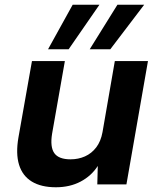

<svg xmlns="http://www.w3.org/2000/svg" viewBox="-20 -779 668 811"><path d="M216 12Q154 12 114.5 -12Q75 -36 60.5 -83Q46 -130 58 -199L115 -521H254L200 -214Q191 -158 209.5 -132Q228 -106 278 -106Q311 -106 339 -118.5Q367 -131 386.5 -156.5Q406 -182 413 -221L465 -521H605L514 0H391L393 -78Q366 -36 320.5 -12Q275 12 216 12ZM359 -571 476 -759H589L446 -571ZM183 -571 287 -759H400L270 -571Z"/></svg>

Font: DM Sans 10pt ExtraBold
Style: Italic
Weight: 800
Italic angle: -10°
Version: Version 4.004;gftools[0.9.30]